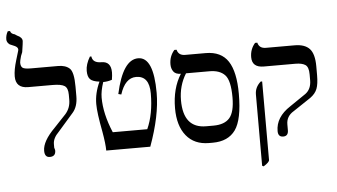

<svg xmlns="http://www.w3.org/2000/svg" viewBox="-55 -784 1785 1018"><g transform="rotate(-5 838.0 -275.0)"><path d="M324.2 -230.5 242.2 -136.7Q210.9 -105.5 210.9 -74.2Q210.9 -66.4 210.9 -54.7Q214.8 -43 214.8 -39.1Q214.8 -7.8 183.6 -7.8Q156.2 -7.8 156.2 -43Q156.2 -93.8 222.7 -160.2L285.2 -226.6Q312.5 -257.8 312.5 -300.8V-328.1Q312.5 -363.3 294.9 -375Q277.3 -386.7 230.5 -386.7H101.6Q35.2 -386.7 35.2 -449.2Q35.2 -484.4 50.8 -535.2L62.5 -574.2Q66.4 -585.9 66.4 -589.8Q66.4 -601.6 50.8 -609.4L23.4 -621.1Q7.8 -632.8 7.8 -648.4Q7.8 -671.9 19.5 -691.4H31.2Q35.2 -675.8 54.7 -671.9L66.4 -664.1Q93.8 -652.3 93.8 -632.8Q93.8 -625 85.9 -574.2L78.1 -554.7Q70.3 -527.3 70.3 -519.5Q70.3 -500 80.1 -492.2Q89.8 -484.4 125 -484.4H269.5Q308.6 -484.4 330.1 -464.8Q351.6 -445.3 351.6 -367.2V-316.4Q351.6 -261.7 324.2 -230.5Z M718.8 -15.6H484.4Q484.4 -50.8 472.7 -117.2Q453.1 -218.8 453.1 -265.6Q453.1 -324.2 480.5 -382.8Q445.3 -386.7 431.6 -400.4Q418 -414.1 418 -445.3Q418 -480.5 441.4 -519.5H449.2Q453.1 -484.4 500 -484.4Q550.8 -484.4 550.8 -425.8Q550.8 -410.2 546.9 -386.7Q523.4 -378.9 500 -378.9Q484.4 -332 484.4 -296.9Q484.4 -210.9 527.3 -109.4H710.9Q746.1 -187.5 746.1 -296.9Q746.1 -390.6 675.8 -390.6Q617.2 -390.6 589.8 -304.7L574.2 -308.6Q613.3 -488.3 695.3 -488.3Q777.3 -488.3 777.3 -296.9Q777.3 -175.8 718.8 -15.6Z M1050.8 -7.8H1031.2Q953.1 -7.8 910.2 -60.5Q867.2 -113.3 867.2 -207Q867.2 -312.5 914.1 -386.7Q886.7 -386.7 875 -402.3Q863.3 -418 863.3 -441.4Q863.3 -484.4 890.6 -515.6H902.3Q910.2 -484.4 945.3 -484.4H1054.7Q1136.7 -484.4 1173.8 -427.7Q1210.9 -371.1 1210.9 -253.9Q1210.9 -117.2 1171.9 -62.5Q1132.8 -7.8 1050.8 -7.8ZM1066.4 -386.7H941.4Q902.3 -324.2 902.3 -246.1Q902.3 -97.7 1023.4 -97.7H1062.5Q1121.1 -97.7 1148.4 -128.9Q1175.8 -160.2 1175.8 -238.3Q1175.8 -328.1 1148.4 -357.4Q1121.1 -386.7 1066.4 -386.7Z M1585.9 -199.2 1492.2 -136.7Q1453.1 -113.3 1453.1 -70.3Q1453.1 -62.5 1453.1 -50.8Q1453.1 -39.1 1453.1 -39.1Q1453.1 -7.8 1425.8 -7.8Q1398.4 -7.8 1398.4 -39.1Q1398.4 -113.3 1476.6 -164.1L1562.5 -222.7Q1593.8 -246.1 1593.8 -293V-324.2Q1593.8 -363.3 1576.2 -375Q1558.6 -386.7 1523.4 -386.7H1355.5Q1293 -386.7 1293 -441.4Q1293 -484.4 1320.3 -515.6H1332Q1339.8 -484.4 1375 -484.4H1527.3Q1582 -484.4 1607.4 -457Q1632.8 -429.7 1632.8 -363.3V-316.4Q1632.8 -269.5 1623 -244.1Q1613.3 -218.8 1585.9 -199.2ZM1308.6 140.6 1300.8 136.7V-242.2Q1300.8 -281.2 1332 -308.6H1339.8V109.4Q1339.8 121.1 1308.6 140.6Z"/></g></svg>

Font: 和音 by 宁静之雨，公众号njzyshare
Style: Regular
Weight: 400
Designer: Steve Matteson
Foundry: Ascender Corporation
Version: Version 6.00;June 8, 2018;FontCreator 11.0.0.2388 32-bit